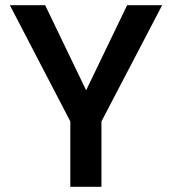

<svg xmlns="http://www.w3.org/2000/svg" viewBox="-20 -720 662 740"><path d="M251 0V-252L18 -700H154L312 -372L470 -700H605L371 -252V0Z"/></svg>

Font: DM Sans 9pt
Style: Semibold
Weight: 600
Designer: Colophon Foundry, Jonny Pinhorn
Foundry: Colophon Foundry
Version: Version 4.004;gftools[0.9.30]